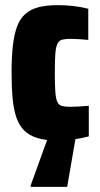

<svg xmlns="http://www.w3.org/2000/svg" viewBox="-20 -538 387 746"><path d="M204 8Q158 8 126 -1.5Q94 -11 74 -31Q54 -51 43.5 -82Q33 -113 29 -156Q25 -199 25 -255Q25 -316 30 -360.5Q35 -405 46.5 -435.5Q58 -466 78.5 -484Q99 -502 130 -510Q161 -518 204 -518Q236 -518 266 -514.5Q296 -511 323 -504V-383Q303 -385 285.5 -386Q268 -387 254 -387Q234 -387 222 -384Q210 -381 203.5 -368.5Q197 -356 195 -329.5Q193 -303 193 -255Q193 -207 195 -180.5Q197 -154 203 -141.5Q209 -129 221.5 -126Q234 -123 254 -123Q267 -123 284.5 -124Q302 -125 325 -127V-8Q294 0 264 4Q234 8 204 8ZM99 188V183L168 -8H274V-3L241 188Z"/></svg>

Font: Saira Condensed Black
Style: Regular
Weight: 900
Width: 3
Designer: Hector Gatti with collaboration of the Omnibus-Type team
Foundry: Omnibus-Type
Version: Version 1.101